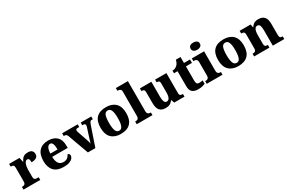

<svg xmlns="http://www.w3.org/2000/svg" viewBox="146 -2129 5227 3494"><g transform="rotate(-30 2760.0 -382.0)"><path d="M14 0V-57H19Q42 -57 58 -62Q74 -67 83 -82.5Q92 -98 92 -129V-411Q92 -441 84.5 -455.5Q77 -470 62 -474.5Q47 -479 25 -479H22V-536H240L260 -442H265Q282 -479 302.5 -503Q323 -527 351 -537.5Q379 -548 419 -548Q478 -548 503.5 -521.5Q529 -495 529 -454Q529 -403 491.5 -380Q454 -357 391 -357Q391 -385 387.5 -403.5Q384 -422 374.5 -432Q365 -442 346 -442Q326 -442 311.5 -427.5Q297 -413 287.5 -388Q278 -363 273 -334Q268 -305 268 -276V-124Q268 -95 276 -80.5Q284 -66 299 -61.5Q314 -57 333 -57H367V0Z M858 10Q722 10 655 -62.5Q588 -135 588 -266Q588 -406 655.5 -478Q723 -550 846 -550Q960 -550 1025.5 -489Q1091 -428 1091 -309V-255H765Q767 -158 801 -114Q835 -70 901 -70Q952 -70 983.5 -95Q1015 -120 1032 -158Q1048 -153 1059.5 -141Q1071 -129 1071 -110Q1071 -82 1049.5 -54Q1028 -26 981.5 -8Q935 10 858 10ZM917 -323Q917 -398 901 -439.5Q885 -481 850 -481Q813 -481 790.5 -440.5Q768 -400 767 -323Z M1211 -433Q1204 -451 1195.5 -461Q1187 -471 1173 -475Q1159 -479 1136 -479V-536H1463V-479H1432Q1408 -479 1398 -471Q1388 -463 1388 -447Q1388 -436 1391 -426Q1394 -416 1397 -407L1462 -218Q1469 -198 1474.5 -180Q1480 -162 1484.5 -146Q1489 -130 1492 -114Q1496 -133 1502.5 -155Q1509 -177 1515 -194L1580 -398Q1585 -412 1587.5 -423.5Q1590 -435 1590 -447Q1590 -460 1579.5 -469.5Q1569 -479 1544 -479H1526V-536H1748V-479H1725Q1711 -479 1701 -473Q1691 -467 1682.5 -451.5Q1674 -436 1664 -408L1525 0H1368Z M2059 10Q1934 10 1862.5 -60Q1791 -130 1791 -271Q1791 -411 1859.5 -480.5Q1928 -550 2062 -550Q2187 -550 2259 -480.5Q2331 -411 2331 -271Q2331 -130 2262 -60Q2193 10 2059 10ZM2061 -57Q2095 -57 2115 -81.5Q2135 -106 2144 -153.5Q2153 -201 2153 -271Q2153 -376 2132 -429Q2111 -482 2060 -482Q2009 -482 1989 -429Q1969 -376 1969 -271Q1969 -166 1989.5 -111.5Q2010 -57 2061 -57Z M2394 0V-57H2405Q2425 -57 2440 -63.5Q2455 -70 2463.5 -85.5Q2472 -101 2472 -128V-644Q2472 -670 2459.5 -682Q2447 -694 2431.5 -698.5Q2416 -703 2405 -703H2394V-760H2647V-128Q2647 -101 2656 -85.5Q2665 -70 2680 -63.5Q2695 -57 2714 -57H2725V0Z M3004 10Q2915 10 2875 -39Q2835 -88 2835 -188V-407Q2835 -436 2830.5 -451Q2826 -466 2813 -472.5Q2800 -479 2775 -479H2771V-536H3011V-226Q3011 -184 3017 -151.5Q3023 -119 3036.5 -101Q3050 -83 3074 -83Q3102 -83 3119 -101Q3136 -119 3144 -152.5Q3152 -186 3152 -231V-418Q3152 -446 3144.5 -459Q3137 -472 3124 -475.5Q3111 -479 3093 -479H3089V-536H3327V-119Q3327 -91 3334.5 -77.5Q3342 -64 3356 -60.5Q3370 -57 3388 -57H3398V0H3182L3157 -67H3152Q3129 -29 3092.5 -9.5Q3056 10 3004 10Z M3683 10Q3607 10 3563.5 -25.5Q3520 -61 3520 -149V-464H3445V-519Q3484 -519 3510.5 -534Q3537 -549 3552 -565Q3566 -580 3578.5 -604Q3591 -628 3598 -661H3696V-536H3823V-464H3696V-165Q3696 -123 3709 -103Q3722 -83 3758 -83Q3777 -83 3796.5 -85.5Q3816 -88 3832 -92V-19Q3815 -11 3776.5 -0.5Q3738 10 3683 10Z M3865 0V-57H3877Q3897 -57 3912 -63.5Q3927 -70 3935.5 -86Q3944 -102 3944 -130V-412Q3944 -438 3935 -452Q3926 -466 3911 -472.5Q3896 -479 3877 -479H3861V-536H4119V-128Q4119 -101 4127.5 -85.5Q4136 -70 4151.5 -63.5Q4167 -57 4185 -57H4197V0ZM4027 -622Q3986 -622 3958 -641.5Q3930 -661 3930 -698Q3930 -738 3958 -756Q3986 -774 4027 -774Q4066 -774 4095 -756Q4124 -738 4124 -698Q4124 -661 4095 -641.5Q4066 -622 4027 -622Z M4528 10Q4403 10 4331.5 -60Q4260 -130 4260 -271Q4260 -411 4328.5 -480.5Q4397 -550 4531 -550Q4656 -550 4728 -480.5Q4800 -411 4800 -271Q4800 -130 4731 -60Q4662 10 4528 10ZM4530 -57Q4564 -57 4584 -81.5Q4604 -106 4613 -153.5Q4622 -201 4622 -271Q4622 -376 4601 -429Q4580 -482 4529 -482Q4478 -482 4458 -429Q4438 -376 4438 -271Q4438 -166 4458.5 -111.5Q4479 -57 4530 -57Z M4861 0V-57H4865Q4888 -57 4904 -62Q4920 -67 4928.5 -81.5Q4937 -96 4937 -125V-415Q4937 -442 4929 -456Q4921 -470 4906.5 -474.5Q4892 -479 4870 -479H4866V-536H5096L5109 -469H5114Q5135 -505 5169 -527.5Q5203 -550 5266 -550Q5345 -550 5387 -504.5Q5429 -459 5429 -358V-128Q5429 -98 5435 -82.5Q5441 -67 5455 -62Q5469 -57 5491 -57H5495V0H5254V-322Q5254 -387 5240.5 -422Q5227 -457 5189 -457Q5160 -457 5143.5 -435.5Q5127 -414 5120 -379.5Q5113 -345 5113 -305V-122Q5113 -95 5120 -81Q5127 -67 5142 -62Q5157 -57 5179 -57H5183V0Z"/></g></svg>

Font: Noto Serif Ethiopic ExtraBold
Style: Regular
Weight: 800
Version: Version 2.102